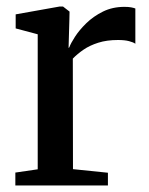

<svg xmlns="http://www.w3.org/2000/svg" viewBox="-20 -568 456 588"><path d="M27 0V-39.5L95.5 -49.5V-463L28 -481V-524L162.5 -548H173L193 -532.5L192.5 -508.5L190 -421L192.5 -423.5Q196.5 -435 209.5 -455.2Q222.5 -475.5 244.2 -496.8Q266 -518 295.2 -532.5Q324.5 -547 361 -547Q373.5 -547 381.5 -545.5Q389.5 -544 394.5 -542V-434Q388.5 -438.5 375.2 -442Q362 -445.5 341.5 -445.5Q307 -445.5 281 -437.2Q255 -429 236 -416Q217 -403 203 -388.5L203.5 -50L310.5 -39V0Z"/></svg>

Font: Merriweather 60pt Medium
Style: Regular
Weight: 500
Version: Version 2.100